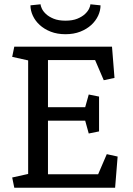

<svg xmlns="http://www.w3.org/2000/svg" viewBox="-20 -879 622 899"><path d="M204.6 -314V-63H439.5L480 -157.2L530.8 -146L519 0H46.9L37.1 -47.9L111.8 -64.5V-596.2L37.1 -612.8L46.9 -660.6H504.4L516.1 -514.2L465.8 -503.4L425.3 -597.7H204.6V-377H378.9L395.5 -436.5L443.8 -426.8V-263.7L395.5 -253.9L378.9 -314ZM450.7 -854Q450.7 -829.6 439.5 -805.4Q428.2 -781.2 407.2 -762Q386.2 -742.7 355.7 -730.7Q325.2 -718.8 286.6 -718.8Q248 -718.8 217.5 -730.7Q187 -742.7 166 -762Q145 -781.2 133.8 -805.4Q122.6 -829.6 122.6 -854L169.9 -858.9Q169.9 -852.1 175.8 -839.1Q181.6 -826.2 195.1 -813.5Q208.5 -800.8 231 -791.5Q253.4 -782.2 286.6 -782.2Q319.8 -782.2 342.3 -791.5Q364.7 -800.8 378.2 -813.5Q391.6 -826.2 397.5 -839.1Q403.3 -852.1 403.3 -858.9Z"/></svg>

Font: Noticia Text
Style: Regular
Weight: 400
Designer: JM Sole
Foundry: JM Sole
Version: Version 1.003